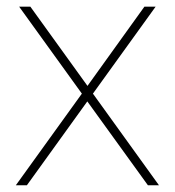

<svg xmlns="http://www.w3.org/2000/svg" viewBox="-20 -548 518 568"><path d="M238.8 -293.9 407.2 -528.3H440.4L254.9 -271L450.2 0H417.5L238.3 -248L59.6 0H26.9L222.2 -271L36.6 -528.3H69.8Z"/></svg>

Font: RobotoDraft Thin
Style: Regular
Weight: 250
Version: Version 2.001153; 2014